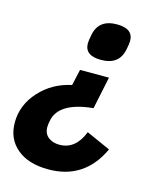

<svg xmlns="http://www.w3.org/2000/svg" viewBox="-127 -615 727 878"><g transform="rotate(15 236.0 -176.0)"><path d="M185 185Q90 185 36 139.5Q-18 94 -18 17Q-18 -66 41.5 -131.5Q101 -197 191 -216L208 -292H345L313 -139Q157 -124 136 -37Q131 -15 131 -1Q131 30 152 46.5Q173 63 205 63Q281 63 316 -26L430 25Q356 185 185 185ZM288 -361Q211 -361 211 -419Q211 -432 217 -461Q232 -537 318 -537Q395 -537 395 -479Q395 -466 389 -437Q374 -361 288 -361Z"/></g></svg>

Font: Aneliza
Style: Bold Italic
Weight: 700
Italic angle: -11.31°
Designer: Mike Abbink, Paul van der Laan, Pieter van Rosmalen
Foundry: Bold Monday
Version: Version 3.0